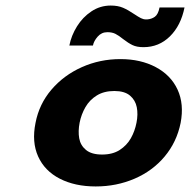

<svg xmlns="http://www.w3.org/2000/svg" viewBox="-20 -663 685 692"><path d="M108 -220Q121 -288 165.5 -340Q210 -392 275 -421Q340 -450 414 -450Q487 -450 541.5 -421Q596 -392 620 -340Q644 -288 631 -220Q617 -151 573.5 -99Q530 -47 465 -19Q400 9 325 9Q250 9 195.5 -19Q141 -47 117.5 -99Q94 -151 108 -220ZM472 -221Q478 -251 473 -276.5Q468 -302 448.5 -318.5Q429 -335 392 -335Q355 -335 329 -319Q303 -303 288 -277Q273 -251 267 -221Q261 -190 265.5 -164.5Q270 -139 290 -122.5Q310 -106 348 -106Q386 -106 411.5 -122.5Q437 -139 451.5 -164.5Q466 -190 472 -221ZM424 -522Q408 -535 396 -541Q384 -547 367 -547Q346 -547 332 -531Q318 -515 315 -499H230Q237 -535 257.5 -568Q278 -601 309.5 -622Q341 -643 379 -643Q405 -643 423.5 -635Q442 -627 464 -612Q479 -602 488 -597.5Q497 -593 506 -593Q508 -593 510 -593Q526 -594 538 -602.5Q550 -611 555 -636H645Q632 -571 592.5 -532Q553 -493 497 -493Q473 -493 457.5 -500.5Q442 -508 424 -522Z"/></svg>

Font: Teachers[wght] Italic
Style: Regular
Weight: 400
Designer: Alfredo Marco Pradil & Chank Diesel
Version: Version 1.000;Glyphs 3.1.2 (3151)